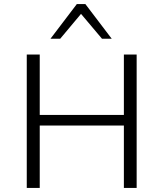

<svg xmlns="http://www.w3.org/2000/svg" viewBox="-20 -927 806 947"><path d="M591 0V-658H654V0ZM112 0V-658H176V0ZM133 -308V-360H634V-308ZM483 -736 370 -870 359 -907H401L531 -736ZM229 -736 359 -907H401L390 -871L277 -736Z"/></svg>

Font: Ysabeau Office Light
Style: Regular
Weight: 300
Designer: Christian Thalmann (Catharsis Fonts)
Version: Version 2.001;gftools[0.9.30]; featfreeze: tnum,lnum,ss02